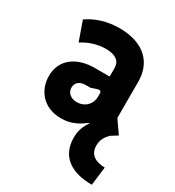

<svg xmlns="http://www.w3.org/2000/svg" viewBox="-179 -628 869 954"><g transform="rotate(30 255.5 -151.5)"><path d="M224 -98C189 -98 166 -119 166 -148C166 -177 188 -194 221 -194H248L284 -206C294 -209 303 -205 303 -195V-173C303 -134 273 -98 224 -98ZM495 220 508 114C451 113 417 89 417 40C417 11 427 -12 452 -36L489 -59L439 -131V-339C439 -445 371 -523 225 -523C159 -523 93 -503 46 -469L85 -359C123 -384 170 -400 219 -400C274 -400 303 -379 303 -338V-290H217C118 -290 40 -239 40 -143C40 -56 99 11 197 11C251 11 290 -10 322 -34C326 -37 330 -39 334 -39C312 -11 300 23 300 60C300 173 381 220 495 220Z"/></g></svg>

Font: Finlandica
Style: Bold
Weight: 700
Designer: Niklas Ekholm, Juho Hiilivirta, Jaakko Suomalainen
Foundry: Helsinki Type Studio
Version: Version 2.000;Glyphs 3.2 (3202)